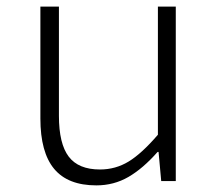

<svg xmlns="http://www.w3.org/2000/svg" viewBox="-20 -547 653 580"><path d="M102 -189V-527H158V-197Q158 -113 187.5 -74Q217 -35 282 -35Q329 -35 368.5 -59Q408 -83 457 -140V-527H511V0H467L459 -88H456Q412 -38 368 -12.5Q324 13 271 13Q185 13 143.5 -37Q102 -87 102 -189Z"/></svg>

Font: Nebula Sans Light
Style: Regular
Weight: 300
Designer: Paul D. Hunt for Adobe (as Source Sans)
Foundry: Nebula Entertainment & Broadcasting LLC
Version: Version 1.010